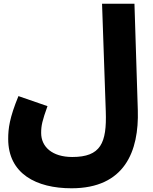

<svg xmlns="http://www.w3.org/2000/svg" viewBox="-20 -780 820 1031"><path d="M24 -34C24 153 175 231 364 231C649 231 727 33 720 -189L702 -760H528L548 -182C554 -12 521 63 368 63C261 63 201 9 201 -66C201 -106 207 -132 235 -210L79 -264C31 -147 24 -90 24 -34Z"/></svg>

Font: Noto Sans Arabic UI Bk
Style: Regular
Weight: 900
Designer: Monotype Design Team, Nadine Chahine and Nizar Qandah
Foundry: Monotype Imaging Inc.
Version: Version 2.010